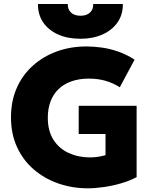

<svg xmlns="http://www.w3.org/2000/svg" viewBox="-20 -954 792 988"><path d="M432 15Q351.5 15 280 -10Q208.5 -35 153.8 -82Q99 -129 67.8 -196.8Q36.5 -264.5 36.5 -350Q36.5 -434.5 66.5 -502Q96.5 -569.5 150 -617Q203.5 -664.5 273.8 -689.8Q344 -715 424.5 -715Q461 -715 502 -709.5Q543 -704 586.5 -689.2Q630 -674.5 672.5 -647L596.5 -505Q561 -527.5 522 -538.5Q483 -549.5 437.5 -549.5Q388 -549.5 348.5 -535.8Q309 -522 281.8 -496Q254.5 -470 240.2 -432.5Q226 -395 226 -348.5Q226 -280 255.2 -234.5Q284.5 -189 334 -166.5Q383.5 -144 443.5 -144Q464.5 -144 485 -147.2Q505.5 -150.5 523 -155.5V-264.5H385V-409.5H683V-42.5Q650.5 -25 606.8 -11.8Q563 1.5 517 8.2Q471 15 432 15ZM394.5 -754.5Q327.5 -754.5 278 -777Q228.5 -799.5 201.5 -839.8Q174.5 -880 175.5 -933.5H329Q327.5 -906.5 345 -889.8Q362.5 -873 394.5 -873Q426 -873 443.5 -889.8Q461 -906.5 459.5 -933.5H612Q613 -880 585.5 -839.8Q558 -799.5 508.2 -777Q458.5 -754.5 394.5 -754.5Z"/></svg>

Font: Geologica Roman ExtraBold
Style: Regular
Weight: 800
Designer: Sindre Bremnes, Frode Helland
Foundry: Monokrom Skriftforlag AS
Version: Version 1.010;gftools[0.9.28]